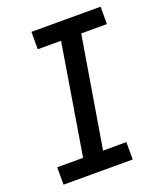

<svg xmlns="http://www.w3.org/2000/svg" viewBox="-136 -824 772 913"><g transform="rotate(-20 250.0 -367.5)"><path d="M27 0V-88H158L250 -647H132V-735H482V-647H352L259 -88H377V0Z"/></g></svg>

Font: Iosevka SS04 Semibold Oblique
Style: Regular
Weight: 600
Italic angle: -9°
Monospace: yes
Designer: Belleve Invis
Foundry: Belleve Invis
Version: Version 19.0.0; ttfautohint (v1.8.4)